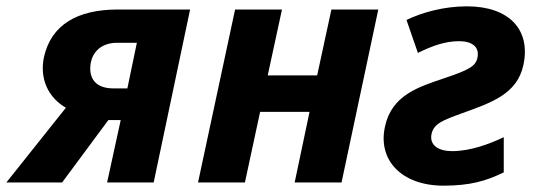

<svg xmlns="http://www.w3.org/2000/svg" viewBox="-63 -576 1689 606"><path d="M-43 0H133L279 -197H318L275 0H422L537 -546H309C180 -546 99 -497 76 -397C61 -328 89 -268 145 -236ZM295 -297C228 -297 216 -341 224 -380C233 -421 266 -441 307 -441H369L339 -297Z M562 0H710L758 -223H914L867 0H1015L1131 -546H983L938 -338H782L827 -546H679Z M1337 10C1421 10 1472 -5 1527 -32V-143C1480 -121 1422 -99 1364 -99C1320 -99 1292 -118 1299 -153C1306 -186 1336 -197 1394 -218C1487 -252 1569 -278 1589 -371C1613 -483 1543 -556 1411 -556C1338 -556 1270 -537 1220 -513L1256 -409C1301 -431 1341 -446 1386 -446C1427 -446 1451 -428 1444 -394C1438 -367 1419 -356 1339 -329C1259 -302 1173 -276 1152 -176C1129 -71 1204 10 1337 10Z"/></svg>

Font: Noto Sans
Style: Bold Italic
Weight: 700
Italic angle: -12°
Designer: Monotype Design Team
Foundry: Monotype Imaging Inc.
Version: Version 2.013